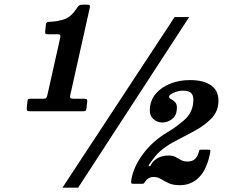

<svg xmlns="http://www.w3.org/2000/svg" viewBox="-20 -800 1040 844"><path d="M98 -328.5 100.5 -354Q101 -362.5 104.2 -364.2Q107.5 -366 116.5 -366H169Q179.5 -366 182.5 -368.8Q185.5 -371.5 188 -381L245 -635.5Q246 -644 243.8 -646.8Q241.5 -649.5 233 -649.5H190.5Q183.5 -649.5 180.8 -651.2Q178 -653 178.5 -661L181.5 -689.5Q182.5 -700.5 188 -702.5Q193.5 -704.5 204 -704.5Q234 -705.5 263.8 -715.8Q293.5 -726 319.5 -766.5Q323.5 -772.5 328 -776Q332.5 -779.5 343 -779.5H362Q370.5 -779.5 373.5 -777.5Q376.5 -775.5 375 -767.5L289 -382.5Q286.5 -371 290 -368.5Q293.5 -366 305.5 -366H349Q356 -366 360 -364.2Q364 -362.5 363.5 -355L360.5 -327Q359.5 -317 357.2 -314Q355 -311 345 -311H113.5Q102 -311 99.5 -313.8Q97 -316.5 98 -328.5ZM747.5 -725H811.5L323.5 25H254.5ZM904 -130Q890.5 -57.5 856.2 -21.8Q822 14 770.5 14Q740 14 721 5Q702 -4 687.5 -13Q673 -22 655 -22Q631.5 -22 618.5 -2Q614.5 3.5 612.8 5.8Q611 8 602 8H567Q559.5 8 557.8 6Q556 4 556.5 -3.5Q564 -62 607 -120.8Q650 -179.5 716.5 -219Q755.5 -242 790 -272.5Q824.5 -303 829 -346Q833 -375.5 822.5 -388.5Q812 -401.5 785.5 -401.5Q763 -401.5 743.5 -392.5Q724 -383.5 723 -375Q722.5 -369 732.2 -364.2Q742 -359.5 751 -349.2Q760 -339 757 -316Q754.5 -289.5 735 -275.5Q715.5 -261.5 693.5 -261.5Q670 -261.5 652.8 -278.2Q635.5 -295 639 -327Q643 -363.5 667.2 -390.8Q691.5 -418 730.2 -433Q769 -448 816 -448Q878 -448 911.5 -422Q945 -396 939.5 -343Q935.5 -305 907 -276.8Q878.5 -248.5 838.5 -226.5Q798.5 -204.5 761 -185.5Q721.5 -165.5 695.5 -144.8Q669.5 -124 656 -105Q647 -93.5 638.8 -81.5Q630.5 -69.5 635 -69Q641 -68 645 -77.5Q649 -87 663.5 -98.5Q675.5 -108 690.8 -112.2Q706 -116.5 719.5 -116.5Q739.5 -116.5 751.5 -110Q763.5 -103.5 775 -96.8Q786.5 -90 804.5 -90Q825 -90 836.8 -100.8Q848.5 -111.5 853.5 -130.5Q855.5 -138.5 856.8 -140.2Q858 -142 867.5 -142H894Q903 -142 904.2 -140.2Q905.5 -138.5 904 -130Z"/></svg>

Font: Besley* Narrow Heavy
Style: Italic
Weight: 800
Width: 4
Italic angle: -13°
Designer: Owen Earl
Foundry: indestructible type*
Version: Version 3.000; ttfautohint (v1.8.3)